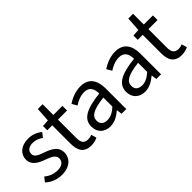

<svg xmlns="http://www.w3.org/2000/svg" viewBox="41 -1299 1969 1969"><g transform="rotate(-45 1025.0 -315.0)"><path d="M209 12C324 12 387 -54 387 -133C387 -221 314 -254 238 -281C177 -302 135 -320 135 -364C135 -400 162 -434 224 -434C267 -434 302 -420 336 -395L374 -443C336 -475 284 -498 223 -498C117 -498 55 -438 55 -360C55 -280 125 -245 198 -219C253 -199 307 -178 307 -128C307 -86 276 -53 212 -53C152 -53 108 -71 66 -106L28 -58C73 -14 138 12 209 12Z M634 12C667 12 700 3 726 -9L709 -68C689 -59 671 -56 653 -56C598 -56 578 -90 578 -149V-419H710V-486H578V-642H509L499 -486L423 -481V-419H495V-151C495 -54 530 12 634 12Z M911 12C972 12 1025 -19 1071 -58H1074L1082 0H1150V-299C1150 -419 1099 -498 981 -498C903 -498 835 -465 790 -435L822 -379C860 -404 911 -429 967 -429C1046 -429 1066 -370 1067 -309C859 -286 769 -234 769 -126C769 -38 830 12 911 12ZM934 -56C887 -56 850 -77 850 -131C850 -194 903 -231 1067 -250V-118C1020 -77 981 -56 934 -56Z M1415 12C1476 12 1529 -19 1575 -58H1578L1586 0H1654V-299C1654 -419 1603 -498 1485 -498C1407 -498 1339 -465 1294 -435L1326 -379C1364 -404 1415 -429 1471 -429C1550 -429 1570 -370 1571 -309C1363 -286 1273 -234 1273 -126C1273 -38 1334 12 1415 12ZM1438 -56C1391 -56 1354 -77 1354 -131C1354 -194 1407 -231 1571 -250V-118C1524 -77 1485 -56 1438 -56Z M1946 12C1979 12 2012 3 2038 -9L2021 -68C2001 -59 1983 -56 1965 -56C1910 -56 1890 -90 1890 -149V-419H2022V-486H1890V-642H1821L1811 -486L1735 -481V-419H1807V-151C1807 -54 1842 12 1946 12Z"/></g></svg>

Font: DAIFUKU Sans
Style: Regular
Weight: 400
Designer: Original font ‘Source Han Sans JP’ : Paul D. Hunt
Foundry: Daifuku
Version: Version 1.000